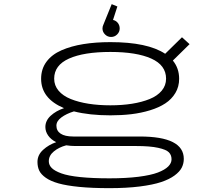

<svg xmlns="http://www.w3.org/2000/svg" viewBox="-20 -720 1090 948"><path d="M571 -579.5Q571 -562.5 558.5 -550Q546 -537.5 528.5 -537.5Q511 -537.5 498.5 -550Q486 -562.5 486 -579.5Q486 -589.5 491 -599.5L531.5 -699.5L559.5 -688L538 -621.5Q552.5 -618.5 561.8 -606.8Q571 -595 571 -579.5ZM525 -150.5Q421.5 -150.5 345 -170Q307.5 -158.5 283 -140.2Q258.5 -122 258.5 -99.5Q258.5 -74 279.5 -60Q300.5 -46 342 -46H670Q887.5 -46 887.5 64.5Q887.5 87.5 877.5 107.5Q867.5 127.5 841.8 146.5Q816 165.5 775.5 179Q735 192.5 669.8 200.8Q604.5 209 520 209Q434.5 209 371.2 202.8Q308 196.5 269 185.5Q230 174.5 206.2 157.8Q182.5 141 173.8 122.5Q165 104 165 79.5Q165 45 192.8 19.8Q220.5 -5.5 257.5 -18Q231.5 -31 217.8 -50.8Q204 -70.5 204 -93Q204 -124.5 230.5 -148.8Q257 -173 296 -186Q183 -233.5 183 -331Q183 -379.5 209.5 -415.2Q236 -451 283.8 -471.8Q331.5 -492.5 391.5 -502.2Q451.5 -512 525 -512Q708.5 -512 795.5 -454.5L878.5 -536L916 -502L833.5 -421Q864.5 -383 864.5 -331Q864.5 -292 846 -261Q827.5 -230 796.2 -209.5Q765 -189 721 -175.5Q677 -162 628.5 -156.2Q580 -150.5 525 -150.5ZM525 -200Q583 -200 631.8 -207.8Q680.5 -215.5 718.8 -231Q757 -246.5 778.5 -272.2Q800 -298 800 -331.5Q800 -398 727 -430.8Q654 -463.5 525 -463.5Q394 -463.5 320.8 -430.8Q247.5 -398 247.5 -331.5Q247.5 -298 269.2 -272.2Q291 -246.5 329.5 -231Q368 -215.5 417.2 -207.8Q466.5 -200 525 -200ZM221 76Q221 95 235.5 109.5Q250 124 282.8 136Q315.5 148 375.5 154.2Q435.5 160.5 520.5 160.5Q602.5 160.5 663.8 152.8Q725 145 759.5 131.8Q794 118.5 810.5 102Q827 85.5 827 66.5Q827 45.5 813.8 32Q800.5 18.5 760.8 9.8Q721 1 652.5 1H351.5Q330.5 1 307 -2.5Q271 7 246 27.5Q221 48 221 76Z"/></svg>

Font: League Mono Extended UltraLight
Style: Regular
Weight: 200
Width: 9
Designer: Tyler Finck
Foundry: The League of Moveable Type / Tyler Finck
Version: Version 2.210